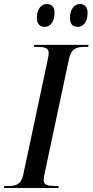

<svg xmlns="http://www.w3.org/2000/svg" viewBox="-47 -938 462 958"><path d="M341 -804C367 -804 390 -827 390 -873C390 -905 374 -918 351 -918C320 -918 302 -886 302 -850C302 -817 317 -804 341 -804ZM176 -804C202 -804 225 -827 225 -874C225 -905 210 -918 186 -918C155 -918 137 -886 137 -850C137 -817 153 -804 176 -804ZM-27 0H244L246 -10H229C194 -10 171 -14 171 -39C171 -48 174 -63 177 -79L297 -643C309 -697 336 -704 375 -704H393L395 -714H124L122 -704H139C174 -704 196 -699 196 -675C196 -669 195 -657 191 -640L69 -66C58 -16 31 -10 -7 -10H-25Z"/></svg>

Font: Noto Serif Display Condensed Medium
Style: Italic
Weight: 500
Width: 3
Italic angle: -12°
Designer: Monotype Design Team
Foundry: Monotype Imaging Inc.
Version: Version 2.009